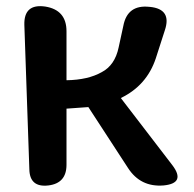

<svg xmlns="http://www.w3.org/2000/svg" viewBox="-20 -587 620 615"><path d="M58 -507Q56 -576 125 -566Q193 -555 193 -487V-330Q262 -331 306 -356Q348 -378 360 -435L375 -504Q388 -573 459 -565H460Q531 -558 508 -490L479 -400Q450 -313 367 -273L532 -58Q576 0 504 7Q430 13 390 -49L263 -244L193 -239V-59Q193 0 135 7Q75 14 74 -45Z"/></svg>

Font: MaokenZhuyuanTi
Style: Regular
Weight: 400
Designer: Fontworks Inc & LongZhuTi team: ZERO子、时光羊、荆南、频凡、刘鹏、Little White Dog、帆影Magmeta、奈白不弍、白日月球、ChaoTawei、雨三（排名不分先后）
Version: Version 1.000; 20230222